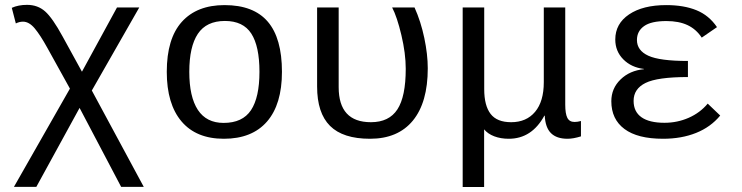

<svg xmlns="http://www.w3.org/2000/svg" viewBox="-20 -559 3040 787"><path d="M306.2 -116.7 128.9 207H37.1L266.6 -195.8L173.8 -363.3Q145 -415.5 122.1 -442.9Q99.1 -470.2 74.2 -470.2Q59.1 -470.2 44.9 -462.9L28.3 -526.9Q55.2 -539.1 90.8 -539.1Q134.8 -539.1 165 -512.2Q195.3 -485.4 236.8 -409.2L315.9 -265.1L459.5 -528.3H550.8L356.4 -188L569.3 207H476.6Z M1135.7 -264.6Q1135.7 -131.3 1074.5 -60.8Q1013.2 9.8 897.5 9.8Q784.2 9.8 723.9 -61.5Q663.6 -132.8 663.6 -264.6Q663.6 -400.9 725.3 -469.5Q787.1 -538.1 900.4 -538.1Q1019.5 -538.1 1077.6 -470.2Q1135.7 -402.3 1135.7 -264.6ZM1043.5 -264.6Q1043.5 -369.6 1010 -421.4Q976.6 -473.1 901.9 -473.1Q826.2 -473.1 791 -420.4Q755.9 -367.7 755.9 -264.6Q755.9 -162.1 791 -108.6Q826.2 -55.2 896.5 -55.2Q974.1 -55.2 1008.8 -107.4Q1043.5 -159.7 1043.5 -264.6Z M1733.4 -278.8Q1733.4 -139.2 1672.4 -64.7Q1611.3 9.8 1496.6 9.8Q1385.7 9.8 1332.8 -43Q1279.8 -95.7 1279.8 -204.6V-528.3H1368.2V-201.7Q1368.2 -58.1 1500.5 -58.1Q1574.7 -58.1 1608.9 -110.6Q1643.1 -163.1 1643.1 -276.9Q1643.1 -340.3 1625.2 -415.3Q1607.4 -490.2 1587.4 -528.3H1679.2Q1705.1 -470.7 1719.2 -403.3Q1733.4 -335.9 1733.4 -278.8Z M1876.5 207.5V-528.3H1964.8V-193.4Q1964.8 -126 1991 -92Q2017.1 -58.1 2075.2 -58.1Q2137.7 -58.1 2173.3 -100.6Q2209 -143.1 2209 -222.2V-528.3H2296.9V-129.9Q2296.9 -93.3 2305.4 -76.2Q2314 -59.1 2335 -59.1Q2347.2 -59.1 2361.3 -63V0Q2329.6 9.8 2306.2 9.8Q2261.7 9.8 2238.5 -13.2Q2215.3 -36.1 2212.9 -85H2211.4Q2159.7 9.8 2065.4 9.8Q2032.7 9.8 2006.1 -0.2Q1979.5 -10.3 1964.4 -28.8V207.5Z M2703.6 -55.7Q2756.3 -55.7 2803 -76.2Q2849.6 -96.7 2880.9 -134.3L2932.1 -85.4Q2893.1 -38.1 2833.3 -14.2Q2773.4 9.8 2697.8 9.8Q2593.3 9.8 2539.6 -30.3Q2485.8 -70.3 2485.8 -144Q2485.8 -196.8 2523.7 -233.4Q2561.5 -270 2619.6 -275.4V-276.4Q2567.4 -282.7 2534.7 -315.9Q2502 -349.1 2502 -397Q2502 -461.9 2558.6 -500Q2615.2 -538.1 2710.9 -538.1Q2783.2 -538.1 2834.7 -517.1Q2886.2 -496.1 2918.9 -447.8L2856.4 -404.8Q2833.5 -439.5 2798.1 -456.1Q2762.7 -472.7 2711.4 -472.7Q2648.9 -472.7 2619.9 -451.9Q2590.8 -431.2 2590.8 -395Q2590.8 -352.1 2637.5 -330.6Q2684.1 -309.1 2799.8 -309.1V-243.2Q2674.8 -243.2 2626 -219Q2577.1 -194.8 2577.1 -145.5Q2577.1 -101.1 2609.4 -78.4Q2641.6 -55.7 2703.6 -55.7Z"/></svg>

Font: Cousine
Style: Regular
Weight: 400
Monospace: yes
Designer: Steve Matteson
Foundry: Ascender Corporation
Version: Version 1.20